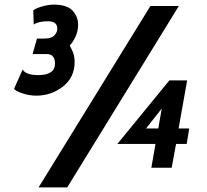

<svg xmlns="http://www.w3.org/2000/svg" viewBox="-20 -726 897 831"><path d="M754 -700 271 85H147L631 -700ZM137 -312Q106 -312 75.5 -322.5Q45 -333 41 -342L78 -425Q92 -401 146 -401Q218 -401 218 -451Q218 -492 182 -492H121L140 -559H171Q202 -559 215 -572.5Q228 -586 228 -602Q228 -634 188 -634Q147 -634 126 -620L124 -681Q136 -691 163.5 -698.5Q191 -706 213 -706Q270 -706 294 -680Q318 -654 318 -619Q318 -589 305 -563.5Q292 -538 282 -530Q283 -526 290 -512.5Q297 -499 300 -486.5Q303 -474 303 -458Q303 -391 252.5 -351.5Q202 -312 137 -312ZM788 -103H742L723 0H635L653 -103H488L713 -378H790L753 -170H799ZM665 -170 680 -256 612 -170Z"/></svg>

Font: Cabin
Style: SemiBold Italic
Weight: 600
Designer: Pablo Impallari
Foundry: Pablo Impallari. www.impallari.com Igino Marini. www.ikern.com
Version: Version 1.005